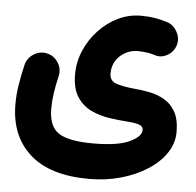

<svg xmlns="http://www.w3.org/2000/svg" viewBox="-50 -461 811 795"><g transform="rotate(5 355.0 -64.0)"><path d="M18.1 -0.5Q18.1 -39.6 24.2 -78.1Q30.3 -116.7 41.5 -165.5Q48.8 -194.8 75.2 -211.2Q101.6 -227.5 130.9 -220.7Q160.2 -213.9 176.8 -187.5Q193.4 -161.1 186.5 -131.3Q177.2 -92.8 172.4 -59.8Q167.5 -26.9 167.5 5.4Q167.5 79.1 209 106.4Q250.5 133.8 352.5 133.8Q454.6 133.8 503.4 110.8Q552.2 87.9 552.2 61Q552.2 43.9 532 38.3Q511.7 32.7 480.5 30.8Q448.2 28.8 409.2 22.9Q370.1 17.1 334.5 0.2Q298.8 -16.6 276.1 -51.3Q253.4 -85.9 253.4 -145.5Q253.4 -196.3 273.7 -243.7Q293.9 -291 328.9 -328.6Q363.8 -366.2 408.9 -388.2Q454.1 -410.2 503.9 -410.2Q535.6 -410.2 560.3 -406.2Q585 -402.3 613.3 -393.6Q641.1 -384.8 656 -357.2Q670.9 -329.6 662.6 -301.8Q654.3 -273.9 628.2 -258.8Q602.1 -243.7 574.7 -252.9Q559.1 -258.3 539.8 -260.7Q520.5 -263.2 504.9 -263.2Q461.9 -263.2 430.7 -234.6Q399.4 -206.1 399.4 -161.1Q399.4 -129.4 429.4 -120.1Q459.5 -110.8 502 -106.9Q533.2 -104.5 566.4 -97.9Q599.6 -91.3 628.4 -75Q657.2 -58.6 675 -27.1Q692.9 4.4 692.9 56.6Q692.9 103.5 665.5 144.3Q638.2 185.1 590.3 215.8Q542.5 246.6 480.2 264.2Q418 281.7 348.6 281.7Q185.5 281.7 101.8 206.3Q18.1 130.9 18.1 -0.5Z"/></g></svg>

Font: Mikhak-DS2-FD ExtraBold
Style: Regular
Weight: 800
Designer: Amin Abedi
Version: Version 3.2